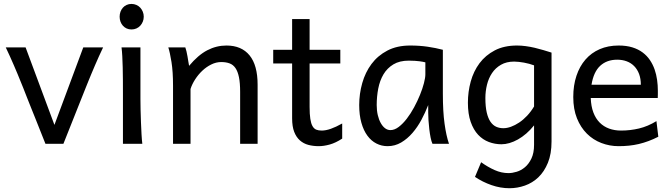

<svg xmlns="http://www.w3.org/2000/svg" viewBox="-20 -743 3470 992"><path d="M512.7 -498Q502.4 -477.1 491.5 -452.6Q480.5 -428.2 470.5 -404.8Q460.4 -381.3 451.7 -360.4Q442.9 -339.4 437 -324.7Q432.1 -313 424.1 -292.7Q416 -272.5 406 -247.3Q396 -222.2 384.8 -194.1Q373.5 -166 362.8 -138.7Q336.9 -74.2 307.6 0H214.8Q186.5 -70.8 161.6 -133.8Q150.9 -160.6 139.6 -188.5Q128.4 -216.3 118.4 -241.9Q108.4 -267.6 99.9 -289.1Q91.3 -310.5 85.4 -324.7Q79.6 -339.4 70.8 -360.6Q62 -381.8 51.8 -405.3Q41.5 -428.7 30.8 -452.9Q20 -477.1 9.8 -498H112.3L261.2 -97.7L410.2 -498Z M598.1 -656.7Q598.1 -670.4 602.5 -682.4Q606.9 -694.3 615 -703.4Q623 -712.4 634.3 -717.5Q645.5 -722.7 659.2 -722.7Q672.9 -722.7 684.6 -717.5Q696.3 -712.4 704.6 -703.4Q712.9 -694.3 717.8 -682.4Q722.7 -670.4 722.7 -656.7Q722.7 -643.1 717.8 -631.1Q712.9 -619.1 704.6 -610.1Q696.3 -601.1 684.6 -595.9Q672.9 -590.8 659.2 -590.8Q645.5 -590.8 634.3 -595.9Q623 -601.1 615 -610.1Q606.9 -619.1 602.5 -631.1Q598.1 -643.1 598.1 -656.7ZM705.6 -231.9Q705.6 -208.5 706.3 -176.5Q707 -144.5 708.3 -111.8Q709.5 -79.1 711.2 -49.3Q712.9 -19.5 715.3 0H615.2V-258.8Q615.2 -294.4 615 -329.1Q614.7 -363.8 614 -394.8Q613.3 -425.8 611.8 -452.4Q610.4 -479 607.9 -498H705.6Z M1220.7 0V-268.6Q1220.7 -314.5 1214.6 -344.2Q1208.5 -374 1196.5 -391.4Q1184.6 -408.7 1166.3 -415.5Q1147.9 -422.4 1123 -422.4Q1096.7 -422.4 1071.5 -409.9Q1046.4 -397.5 1025.4 -377.7Q1004.4 -357.9 988.3 -333Q972.2 -308.1 964.4 -283.2V0H874V-300.3Q874 -372.6 866 -422.6Q857.9 -472.7 849.6 -498H937.5Q940.4 -490.2 943.4 -477.8Q946.3 -465.3 948.7 -451.7Q951.2 -438 953.1 -424.8L957 -402.8Q1003.4 -458.5 1050.8 -483.2Q1098.1 -507.8 1149.9 -507.8Q1228 -507.8 1269.5 -456.8Q1311 -405.8 1311 -305.2V0Z M1391.6 -485.8H1489.3V-644.5H1579.6V-485.8H1738.3V-415H1579.6V-190.4Q1579.6 -152.8 1583.3 -128.9Q1586.9 -105 1594.5 -91.6Q1602.1 -78.1 1613.8 -73.2Q1625.5 -68.4 1642.1 -68.4Q1663.1 -68.4 1689.5 -77.6Q1715.8 -86.9 1748 -105V-26.9Q1714.4 -4.9 1683.6 3.7Q1652.8 12.2 1627 12.2Q1598.1 12.2 1573.2 5.6Q1548.3 -1 1529.5 -17.6Q1510.7 -34.2 1500 -61.8Q1489.3 -89.4 1489.3 -131.8V-415H1391.6Z M2177.7 -420.9Q2171.9 -422.4 2164.6 -423.8Q2157.2 -425.3 2147.2 -426.5Q2137.2 -427.7 2123.8 -428.7Q2110.4 -429.7 2092.3 -429.7Q2044.4 -429.7 2012.5 -410.4Q1980.5 -391.1 1961.4 -359.1Q1942.4 -327.1 1934.3 -285.6Q1926.3 -244.1 1926.3 -200.2Q1926.3 -171.9 1931.9 -148.2Q1937.5 -124.5 1947.3 -107.2Q1957 -89.8 1969.7 -80.3Q1982.4 -70.8 1997.1 -70.8Q2018.6 -70.8 2040.3 -87.4Q2062 -104 2082 -130.1Q2102.1 -156.2 2119.6 -188.7Q2137.2 -221.2 2150.1 -253.2Q2163.1 -285.2 2170.4 -313.5Q2177.7 -341.8 2177.7 -358.9ZM2214.4 0Q2209 -11.7 2204.8 -32.2Q2200.7 -52.7 2198 -75.9Q2195.3 -99.1 2193.8 -122.1Q2192.4 -145 2192.4 -161.1V-200.2Q2177.7 -162.1 2157.5 -124.3Q2137.2 -86.4 2111.1 -56.2Q2085 -25.9 2052.7 -6.8Q2020.5 12.2 1982.4 12.2Q1951.7 12.2 1924.8 -1.5Q1897.9 -15.1 1878.2 -42Q1858.4 -68.8 1847.2 -108.6Q1835.9 -148.4 1835.9 -200.2Q1835.9 -258.3 1851.6 -313.7Q1867.2 -369.1 1899.4 -412.4Q1931.6 -455.6 1981.4 -481.7Q2031.2 -507.8 2099.6 -507.8Q2147 -507.8 2189 -501.7Q2231 -495.6 2268.1 -485.8V-258.8Q2268.1 -166.5 2276.9 -103.8Q2285.6 -41 2299.8 0Z M2739.3 -405.3Q2727.5 -409.7 2714.4 -413.3Q2701.2 -417 2687.5 -419.4Q2673.8 -421.9 2660.9 -423.3Q2647.9 -424.8 2636.7 -424.8Q2596.7 -424.8 2568.4 -408.4Q2540 -392.1 2522.2 -365.5Q2504.4 -338.9 2496.1 -305.2Q2487.8 -271.5 2487.8 -236.8Q2487.8 -191.4 2494.9 -161.4Q2502 -131.3 2514.4 -113.5Q2526.9 -95.7 2543.7 -88.1Q2560.5 -80.6 2580.6 -80.6Q2599.1 -80.6 2620.1 -88.1Q2641.1 -95.7 2662.4 -109.9Q2683.6 -124 2703.4 -145Q2723.1 -166 2739.3 -192.9ZM2829.6 -12.2Q2829.6 52.2 2810.8 98.1Q2792 144 2761.5 173.1Q2731 202.1 2691.9 215.8Q2652.8 229.5 2612.3 229.5Q2565.4 229.5 2519.3 213.4Q2473.1 197.3 2434.1 170.9L2465.8 95.2Q2500.5 120.1 2535.6 135.7Q2570.8 151.4 2607.4 151.4Q2626.5 151.4 2649.4 144.5Q2672.4 137.7 2692.4 120.8Q2712.4 104 2725.8 75.7Q2739.3 47.4 2739.3 4.9V-95.2Q2720.2 -71.3 2699 -53Q2677.7 -34.7 2656 -22.5Q2634.3 -10.3 2612.5 -3.9Q2590.8 2.4 2570.8 2.4Q2537.1 2.4 2505.9 -9.3Q2474.6 -21 2450.4 -46.6Q2426.3 -72.3 2411.9 -113.3Q2397.5 -154.3 2397.5 -212.4Q2397.5 -268.6 2412.1 -321.8Q2426.8 -375 2457.5 -416.3Q2488.3 -457.5 2536.4 -482.7Q2584.5 -507.8 2651.4 -507.8Q2673.3 -507.8 2696.5 -504.6Q2719.7 -501.5 2742.7 -496.1Q2765.6 -490.7 2787.6 -484.1Q2809.6 -477.5 2829.6 -471.2Z M3032.2 -236.8Q3033.7 -193.8 3045.7 -162.1Q3057.6 -130.4 3078.4 -109.6Q3099.1 -88.9 3127.2 -78.6Q3155.3 -68.4 3188.5 -68.4Q3235.8 -68.4 3281.2 -79.1Q3326.7 -89.8 3371.6 -117.2L3381.3 -36.6Q3355.5 -23.4 3330.6 -14.2Q3305.7 -4.9 3280.8 1Q3255.9 6.8 3230.2 9.5Q3204.6 12.2 3176.3 12.2Q3129.4 12.2 3086.9 -4.2Q3044.4 -20.5 3012.2 -52.5Q2980 -84.5 2960.9 -131.8Q2941.9 -179.2 2941.9 -241.7Q2941.9 -302.2 2958.3 -351.3Q2974.6 -400.4 3004.9 -435.3Q3035.2 -470.2 3078.6 -489Q3122.1 -507.8 3176.3 -507.8Q3216.3 -507.8 3247.1 -498.3Q3277.8 -488.8 3300.3 -471.9Q3322.8 -455.1 3337.9 -432.6Q3353 -410.2 3362.1 -384.3Q3371.1 -358.4 3375 -330.3Q3378.9 -302.2 3378.9 -274.9V-255.9Q3378.9 -243.7 3378.4 -236.8ZM3168.9 -434.6Q3115.2 -434.6 3081.1 -403.1Q3046.9 -371.6 3036.1 -305.2H3291Q3291 -336.4 3282 -360.6Q3272.9 -384.8 3256.6 -401.4Q3240.2 -418 3217.8 -426.3Q3195.3 -434.6 3168.9 -434.6Z"/></svg>

Font: Andika Compact
Style: Regular
Weight: 400
Designer: Victor Gaultney, Annie Olsen, Julie Remington, Don Collingsworth, Eric Hays, Becca Hirsbrunner
Foundry: SIL International
Version: Version 5.000 ; LnSpcTght